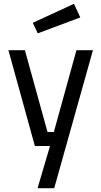

<svg xmlns="http://www.w3.org/2000/svg" viewBox="-20 -762 527 1002"><path d="M176 220 241 0H162L24 -500H110L228 -73H261L379 -500H465L263 220ZM177 -588 151 -643 366 -742 399 -671Z"/></svg>

Font: Cairo Play Medium
Style: Regular
Weight: 500
Version: Version 3.119